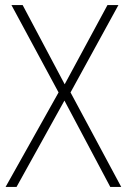

<svg xmlns="http://www.w3.org/2000/svg" viewBox="-20 -734 499 754"><path d="M456 0H413L233 -339L45 0H2L210 -371L25 -714H69L234 -403L402 -714H445L257 -371Z"/></svg>

Font: Noto Sans Arabic UI SmCn XLt
Style: Regular
Weight: 200
Width: 4
Designer: Monotype Design Team, Nadine Chahine and Nizar Qandah
Foundry: Monotype Imaging Inc.
Version: Version 2.010; ttfautohint (v1.8.4.7-5d5b)